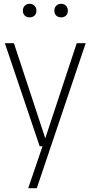

<svg xmlns="http://www.w3.org/2000/svg" viewBox="-20 -767 475 1007"><path d="M188 0 5.5 -540.5H53L217.5 -41.5L382.5 -540.5H429.5L173 220H128L203 0ZM300.5 -676Q285 -676 275 -685.2Q265 -694.5 265 -711Q265 -727 275 -737Q285 -747 300.5 -747Q316 -747 326 -737Q336 -727 336 -711Q336 -694.5 326 -685.2Q316 -676 300.5 -676ZM135.5 -676Q120 -676 110 -685.2Q100 -694.5 100 -711Q100 -727 110 -737Q120 -747 135.5 -747Q151 -747 161 -737Q171 -727 171 -711Q171 -694.5 161 -685.2Q151 -676 135.5 -676Z"/></svg>

Font: Encode Sans Cnd XLt
Style: Regular
Weight: 200
Width: 3
Designer: Multiple Designers
Foundry: Impallari Type
Version: Version 3.002; ttfautohint (v1.8.3) -l 8 -r 50 -G 200 -x 14 